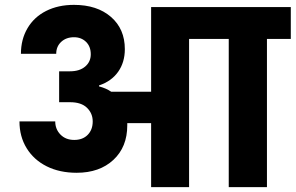

<svg xmlns="http://www.w3.org/2000/svg" viewBox="-20 -769 1215 789"><path d="M1175 -609H1077V0H920V-609H757V0H601V-263H503V-254Q503 -165 446 -112Q389 -59 295 -59Q225 -59 172 -85.5Q119 -112 89.5 -160Q60 -208 60 -270H207Q207 -238 228.5 -216Q250 -194 285 -194Q320 -194 340.5 -215Q361 -236 361 -270Q361 -303 337.5 -326Q314 -349 268 -349H223V-476H268Q307 -476 330 -495.5Q353 -515 353 -546Q353 -578 333.5 -597Q314 -616 284 -616Q252 -616 231.5 -597Q211 -578 211 -548H66Q66 -607 93 -653Q120 -699 169.5 -724Q219 -749 284 -749Q379 -749 436 -699.5Q493 -650 493 -567Q493 -513 465.5 -474Q438 -435 387 -418V-414Q417 -406 437 -392H601V-740H1175Z"/></svg>

Font: Poppins A&M
Style: Bold-A&M
Weight: 700
Designer: Ninad Kale (Devanagari), Jonny Pinhorn (Latin)
Foundry: Indian Type Foundry
Version: 4.004